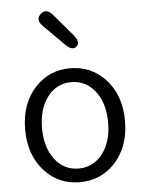

<svg xmlns="http://www.w3.org/2000/svg" viewBox="-58 -892 718 952"><g transform="rotate(-5 301.0 -416.5)"><path d="M128 -61Q53 -141 53 -270.5Q53 -400 128 -480Q197 -554 301 -554Q405 -554 475 -480Q550 -400 550 -270.5Q550 -141 475 -61Q405 13 301 13Q197 13 128 -61ZM182.5 -114.5Q228 -55 301 -55Q374 -55 420 -114.5Q466 -174 466 -270Q466 -366 420 -425.5Q374 -485 301 -485Q228 -485 182.5 -425.5Q137 -366 137 -270Q137 -174 182.5 -114.5ZM343 -659Q321 -639 288 -672L186 -774Q151 -808 180 -835Q209 -862 241 -824L334 -715Q364 -678 343 -659Z"/></g></svg>

Font: Resource Han Rounded KR Normal
Style: Regular
Weight: 350
Designer: Cyano Hao (round all glyphs); Ryoko NISHIZUKA 西塚涼子 (kana, bopomofo & ideographs); Paul D. Hunt (Latin, Greek & Cyrillic)
Foundry: Cyano Hao
Version: 0.990